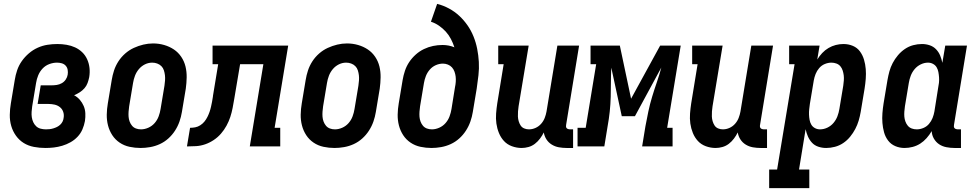

<svg xmlns="http://www.w3.org/2000/svg" viewBox="-20 -755 5040 990"><path d="M214 8Q184 8 155 2.5Q126 -3 102.5 -17.5Q79 -32 62.5 -55Q46 -78 38 -105.5Q30 -133 30.5 -163Q31 -193 36 -222L56 -342Q60 -368 68.5 -393Q77 -418 92.5 -440Q108 -462 129 -480Q150 -498 174.5 -509Q199 -520 224.5 -524Q250 -528 276 -528Q300 -528 323.5 -524Q347 -520 367.5 -510.5Q388 -501 404 -485.5Q420 -470 429.5 -449Q439 -428 441.5 -404.5Q444 -381 440 -357Q437 -342 431.5 -327Q426 -312 415.5 -300Q405 -288 391 -279Q377 -270 362 -264Q379 -255 391.5 -240.5Q404 -226 411.5 -208.5Q419 -191 420 -171Q421 -151 418 -131Q414 -109 405 -88Q396 -67 380 -50Q364 -33 343.5 -21.5Q323 -10 301 -3.5Q279 3 257.5 5.5Q236 8 214 8ZM217 -88Q226 -88 235.5 -89Q245 -90 255 -93Q265 -96 274 -100.5Q283 -105 290.5 -112Q298 -119 302.5 -128Q307 -137 308 -147Q311 -163 306 -178Q301 -193 289 -202.5Q277 -212 261.5 -215.5Q246 -219 230 -219H174L190 -315H246Q259 -315 272.5 -317Q286 -319 298.5 -326Q311 -333 319 -345Q327 -357 329 -370Q331 -382 329 -394.5Q327 -407 319 -416Q311 -425 299 -428.5Q287 -432 274 -432Q254 -432 234 -424.5Q214 -417 199.5 -401.5Q185 -386 177 -366.5Q169 -347 166 -327L146 -207Q144 -193 143 -178.5Q142 -164 144 -150.5Q146 -137 151.5 -125Q157 -113 166.5 -104Q176 -95 189.5 -91.5Q203 -88 217 -88Z M705 8Q676 8 648 2Q620 -4 597 -19.5Q574 -35 559 -58Q544 -81 537 -108Q530 -135 530.5 -164Q531 -193 536 -222L556 -342Q560 -367 568 -391.5Q576 -416 590.5 -438.5Q605 -461 625.5 -479Q646 -497 670 -508Q694 -519 719 -525Q744 -531 769 -531Q799 -531 826.5 -523Q854 -515 876.5 -500Q899 -485 914.5 -462Q930 -439 936.5 -412Q943 -385 942.5 -356Q942 -327 938 -298L918 -178Q914 -153 905.5 -128.5Q897 -104 882.5 -81.5Q868 -59 848 -41Q828 -23 804 -12Q780 -1 754.5 3.5Q729 8 705 8ZM707 -88Q726 -88 745 -96.5Q764 -105 777.5 -120.5Q791 -136 798 -155Q805 -174 808 -193L828 -313Q830 -327 831 -340.5Q832 -354 830.5 -367Q829 -380 825 -392.5Q821 -405 812 -414Q803 -423 790.5 -427.5Q778 -432 765 -432Q745 -432 727 -423Q709 -414 696 -398.5Q683 -383 676 -364.5Q669 -346 666 -327L646 -207Q644 -193 643 -179.5Q642 -166 643 -153Q644 -140 648.5 -128Q653 -116 661 -106.5Q669 -97 681 -92.5Q693 -88 707 -88Z M944 0 960 -96Q973 -96 986.5 -98.5Q1000 -101 1012.5 -109Q1025 -117 1034 -128Q1043 -139 1049.5 -152Q1056 -165 1060.5 -178Q1065 -191 1068 -204.5Q1071 -218 1073.5 -231Q1076 -244 1078 -258V-259Q1078 -259 1078 -259.5Q1078 -260 1078 -260L1105 -424H1076V-520H1466L1396 -96H1425V0H1268L1338 -424H1218L1188 -246Q1184 -222 1179.5 -198.5Q1175 -175 1167.5 -152Q1160 -129 1148 -107Q1136 -85 1119.5 -66Q1103 -47 1082 -33Q1061 -19 1038 -11Q1015 -3 991 -1.5Q967 0 944 0Z M1705 8Q1676 8 1648 2Q1620 -4 1597 -19.5Q1574 -35 1559 -58Q1544 -81 1537 -108Q1530 -135 1530.5 -164Q1531 -193 1536 -222L1556 -342Q1560 -367 1568 -391.5Q1576 -416 1590.5 -438.5Q1605 -461 1625.5 -479Q1646 -497 1670 -508Q1694 -519 1719 -525Q1744 -531 1769 -531Q1799 -531 1826.5 -523Q1854 -515 1876.5 -500Q1899 -485 1914.5 -462Q1930 -439 1936.5 -412Q1943 -385 1942.5 -356Q1942 -327 1938 -298L1918 -178Q1914 -153 1905.5 -128.5Q1897 -104 1882.5 -81.5Q1868 -59 1848 -41Q1828 -23 1804 -12Q1780 -1 1754.5 3.5Q1729 8 1705 8ZM1707 -88Q1726 -88 1745 -96.5Q1764 -105 1777.5 -120.5Q1791 -136 1798 -155Q1805 -174 1808 -193L1828 -313Q1830 -327 1831 -340.5Q1832 -354 1830.5 -367Q1829 -380 1825 -392.5Q1821 -405 1812 -414Q1803 -423 1790.5 -427.5Q1778 -432 1765 -432Q1745 -432 1727 -423Q1709 -414 1696 -398.5Q1683 -383 1676 -364.5Q1669 -346 1666 -327L1646 -207Q1644 -193 1643 -179.5Q1642 -166 1643 -153Q1644 -140 1648.5 -128Q1653 -116 1661 -106.5Q1669 -97 1681 -92.5Q1693 -88 1707 -88Z M2205 8Q2176 8 2148 2Q2120 -4 2097 -19.5Q2074 -35 2059 -58Q2044 -81 2037 -108Q2030 -135 2030.5 -164Q2031 -193 2036 -222L2056 -342Q2060 -366 2068 -390Q2076 -414 2090 -435Q2104 -456 2123.5 -473.5Q2143 -491 2166 -502Q2189 -513 2213 -518Q2237 -523 2262 -523Q2278 -523 2293.5 -520Q2309 -517 2323 -511Q2316 -533 2305 -554Q2294 -575 2278.5 -592Q2263 -609 2243.5 -622.5Q2224 -636 2202 -643L2234 -735Q2266 -727 2295.5 -711Q2325 -695 2348.5 -673Q2372 -651 2390.5 -624.5Q2409 -598 2421.5 -567Q2434 -536 2440.5 -503Q2447 -470 2449 -436Q2451 -402 2447 -367Q2443 -332 2438 -298L2418 -178Q2414 -153 2405.5 -128.5Q2397 -104 2382.5 -81.5Q2368 -59 2348 -41Q2328 -23 2304 -12Q2280 -1 2254.5 3.5Q2229 8 2205 8ZM2207 -88Q2226 -88 2245 -96.5Q2264 -105 2277.5 -120.5Q2291 -136 2298 -155Q2305 -174 2308 -193L2326 -305Q2329 -319 2330 -333Q2331 -347 2329.5 -360Q2328 -373 2323.5 -385.5Q2319 -398 2310.5 -407.5Q2302 -417 2289.5 -422Q2277 -427 2264 -427Q2245 -427 2227 -419Q2209 -411 2196 -396Q2183 -381 2176 -363Q2169 -345 2166 -327L2146 -207Q2144 -193 2143 -179.5Q2142 -166 2143 -153Q2144 -140 2148.5 -128Q2153 -116 2161 -106.5Q2169 -97 2181 -92.5Q2193 -88 2207 -88Z M2670 8Q2644 8 2619.5 -1Q2595 -10 2578.5 -28Q2562 -46 2552.5 -69.5Q2543 -93 2539.5 -118Q2536 -143 2538 -169.5Q2540 -196 2544 -222L2577 -424H2549V-520H2706L2654 -207Q2652 -194 2651 -180.5Q2650 -167 2650.5 -154.5Q2651 -142 2654.5 -130Q2658 -118 2664.5 -108Q2671 -98 2682.5 -93Q2694 -88 2707 -88Q2725 -88 2741.5 -95.5Q2758 -103 2770 -116.5Q2782 -130 2788.5 -146.5Q2795 -163 2798 -180L2854 -520H2966L2899 -111Q2898 -107 2898.5 -102Q2899 -97 2902 -94Q2905 -91 2909.5 -89.5Q2914 -88 2918 -88H2935V8H2902Q2882 8 2862 4.5Q2842 1 2825 -9.5Q2808 -20 2797.5 -36.5Q2787 -53 2784 -72Q2776 -56 2764.5 -40.5Q2753 -25 2738 -13.5Q2723 -2 2705 3Q2687 8 2670 8Z M2958 0V-96H3000L3054 -424H3025V-520H3176L3234 -246L3384 -520H3490L3420 -96H3448V0H3291L3308 -104Q3315 -142 3323 -180Q3331 -218 3342.5 -256Q3354 -294 3367 -331.5Q3380 -369 3390 -407L3254 -156H3186L3132 -406Q3130 -368 3130 -330.5Q3130 -293 3129 -255.5Q3128 -218 3124 -180Q3120 -142 3113 -104L3096 0Z M3670 8Q3644 8 3619.5 -1Q3595 -10 3578.5 -28Q3562 -46 3552.5 -69.5Q3543 -93 3539.5 -118Q3536 -143 3538 -169.5Q3540 -196 3544 -222L3577 -424H3549V-520H3706L3654 -207Q3652 -194 3651 -180.5Q3650 -167 3650.5 -154.5Q3651 -142 3654.5 -130Q3658 -118 3664.5 -108Q3671 -98 3682.5 -93Q3694 -88 3707 -88Q3725 -88 3741.5 -95.5Q3758 -103 3770 -116.5Q3782 -130 3788.5 -146.5Q3795 -163 3798 -180L3854 -520H3966L3899 -111Q3898 -107 3898.5 -102Q3899 -97 3902 -94Q3905 -91 3909.5 -89.5Q3914 -88 3918 -88H3935V8H3902Q3882 8 3862 4.5Q3842 1 3825 -9.5Q3808 -20 3797.5 -36.5Q3787 -53 3784 -72Q3776 -56 3764.5 -40.5Q3753 -25 3738 -13.5Q3723 -2 3705 3Q3687 8 3670 8Z M3946 215V119H3987L4077 -424H4049V-520H4206L4194 -448Q4205 -466 4219.5 -481.5Q4234 -497 4252 -507.5Q4270 -518 4289.5 -523Q4309 -528 4329 -528Q4355 -528 4377.5 -518.5Q4400 -509 4414 -490Q4428 -471 4435 -447.5Q4442 -424 4444 -399Q4446 -374 4444 -348.5Q4442 -323 4438 -298L4418 -178Q4414 -155 4407.5 -133Q4401 -111 4390 -90Q4379 -69 4363.5 -50Q4348 -31 4328 -17.5Q4308 -4 4285 2Q4262 8 4240 8Q4219 8 4199.5 1.5Q4180 -5 4167 -19Q4154 -33 4146 -51Q4138 -69 4134 -89L4100 119H4153V215ZM4208 -88Q4228 -88 4246.5 -97Q4265 -106 4278 -121.5Q4291 -137 4298 -155.5Q4305 -174 4308 -193L4328 -313Q4330 -327 4331 -340.5Q4332 -354 4330.5 -366.5Q4329 -379 4325 -391.5Q4321 -404 4313 -413.5Q4305 -423 4292.5 -427.5Q4280 -432 4267 -432Q4250 -432 4233 -425Q4216 -418 4204 -404Q4192 -390 4185.5 -373.5Q4179 -357 4176 -340L4156 -220Q4154 -206 4152.5 -192Q4151 -178 4151.5 -164Q4152 -150 4154.5 -136.5Q4157 -123 4163.5 -112Q4170 -101 4182 -94.5Q4194 -88 4208 -88Z M4644 8Q4619 8 4596.5 -1.5Q4574 -11 4559.5 -30Q4545 -49 4538.5 -72.5Q4532 -96 4530 -121Q4528 -146 4530 -171.5Q4532 -197 4536 -222L4556 -342Q4560 -365 4566 -387Q4572 -409 4583 -430Q4594 -451 4610 -470Q4626 -489 4646 -502.5Q4666 -516 4688.5 -522Q4711 -528 4734 -528Q4755 -528 4774 -521.5Q4793 -515 4806.5 -501Q4820 -487 4827.5 -469Q4835 -451 4839 -431L4854 -520H4966L4899 -111Q4898 -107 4898.5 -102Q4899 -97 4902 -94Q4905 -91 4909.5 -89.5Q4914 -88 4918 -88H4935V8H4902Q4881 8 4860 4Q4839 0 4822.5 -11Q4806 -22 4795.5 -40Q4785 -58 4784 -79Q4773 -60 4758 -43Q4743 -26 4725 -14.5Q4707 -3 4686 2.5Q4665 8 4644 8ZM4707 -88Q4724 -88 4741 -95Q4758 -102 4770 -116Q4782 -130 4788.5 -146.5Q4795 -163 4798 -180L4817 -300Q4820 -314 4821.5 -328Q4823 -342 4822 -356Q4821 -370 4818.5 -383.5Q4816 -397 4809.5 -408Q4803 -419 4791 -425.5Q4779 -432 4765 -432Q4746 -432 4727.5 -423Q4709 -414 4696 -398.5Q4683 -383 4676 -364.5Q4669 -346 4666 -327L4646 -207Q4644 -193 4643 -179.5Q4642 -166 4643 -153.5Q4644 -141 4648.5 -128.5Q4653 -116 4661 -106.5Q4669 -97 4681 -92.5Q4693 -88 4707 -88Z"/></svg>

Font: Iosevka Gothic
Style: Bold Italic
Weight: 700
Italic angle: -9°
Monospace: yes
Designer: Belleve Invis
Foundry: Belleve Invis
Version: Version 15.5.1; ttfautohint (v1.8.4)